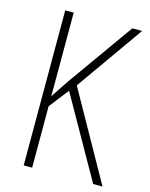

<svg xmlns="http://www.w3.org/2000/svg" viewBox="-109 -784 666 854"><g transform="rotate(15 223.5 -357.0)"><path d="M447 0 220 -405 438 -714H393L181 -416C155 -377 134 -347 123 -328V-714H84V0H123V-283L193 -373L404 0Z"/></g></svg>

Font: Noto Sans Tamil Condensed ExtraLight
Style: Regular
Weight: 200
Width: 3
Designer: Jelle Bosma - Monotype Design Team
Foundry: Monotype Imaging Inc.
Version: Version 2.004